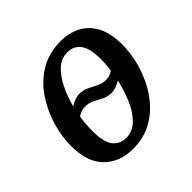

<svg xmlns="http://www.w3.org/2000/svg" viewBox="-145 -686 837 837"><g transform="rotate(-45 273.5 -268.0)"><path d="M224 10Q143 10 92.5 -40Q42 -90 42 -192Q42 -248 60 -309.5Q78 -371 114 -425Q150 -479 205 -512.5Q260 -546 334 -546Q383 -546 424 -525.5Q465 -505 489 -460.5Q513 -416 513 -344Q513 -301 502 -252.5Q491 -204 468.5 -157.5Q446 -111 411.5 -73Q377 -35 330.5 -12.5Q284 10 224 10ZM354 -286Q367 -286 377 -289.5Q387 -293 397 -300Q399 -316 400.5 -331Q402 -346 402 -366Q402 -433 380 -462Q358 -491 320 -491Q281 -491 252.5 -464Q224 -437 203.5 -395Q183 -353 171 -306Q203 -326 228 -326Q252 -326 272 -316Q292 -306 312 -296Q332 -286 354 -286ZM237 -45Q277 -45 307 -74.5Q337 -104 357 -150.5Q377 -197 388 -248Q373 -239 359.5 -234Q346 -229 332 -229Q307 -229 287.5 -239Q268 -249 249 -259Q230 -269 207 -269Q184 -269 161 -254Q157 -231 155.5 -210Q154 -189 154 -170Q154 -102 176.5 -73.5Q199 -45 237 -45Z"/></g></svg>

Font: Noto Serif SemiCondensed Medium
Style: Italic
Weight: 500
Width: 4
Italic angle: -12°
Designer: Monotype Design Team
Foundry: Monotype Imaging Inc.
Version: Version 2.013